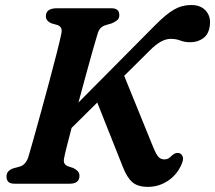

<svg xmlns="http://www.w3.org/2000/svg" viewBox="-20 -733 858 766"><path d="M235.5 -100.5Q230.5 -76.5 253 -69L273 -62.5Q283.5 -57 290.2 -50Q297 -43 297 -31.5Q297 0 257 0H40Q19.5 0 12.8 -8Q6 -16 6 -28Q5.5 -41 13.2 -49.2Q21 -57.5 33.5 -61.5L57.5 -68Q83 -74.5 93.5 -108Q101 -132.5 114.5 -181.2Q128 -230 144.8 -290.5Q161.5 -351 177.8 -412Q194 -473 206.8 -523Q219.5 -573 225 -600Q230.5 -626.5 208 -633.5L186.5 -639.5Q163 -649 163 -668Q163 -700 207 -700H425Q456 -700 456 -673Q456 -659.5 447.8 -652.5Q439.5 -645.5 425 -639.5L402.5 -633Q390.5 -629.5 382.2 -621.8Q374 -614 369 -597Q361.5 -573 349.2 -529.2Q337 -485.5 322.2 -431.8Q307.5 -378 293 -324L598.5 -632Q642.5 -676.5 674.2 -694.8Q706 -713 743 -713Q780.5 -713 800.8 -690.5Q821 -668 817.5 -634.5Q814 -598 791.8 -581.2Q769.5 -564.5 739 -564.5Q717 -564.5 699.8 -571.2Q682.5 -578 661 -578Q623.5 -578 579 -533L475.5 -430.5L590.5 -147.5Q600 -123.5 609.5 -110.2Q619 -97 636 -97Q645.5 -97 652.8 -101.5Q660 -106 667.5 -114Q681.5 -126 695 -122Q704 -119.5 708.5 -109.2Q713 -99 706 -81.5Q689 -38.5 652 -13Q615 12.5 570 12.5Q529.5 12.5 508 -6.2Q486.5 -25 470.5 -66L368 -324L265.5 -222.5Q253.5 -176.5 245.2 -143.5Q237 -110.5 235.5 -100.5Z"/></svg>

Font: Fraunces 9pt Soft SemiBold
Style: Italic
Weight: 600
Italic angle: -16°
Version: Version 1.000;[b76b70a41]